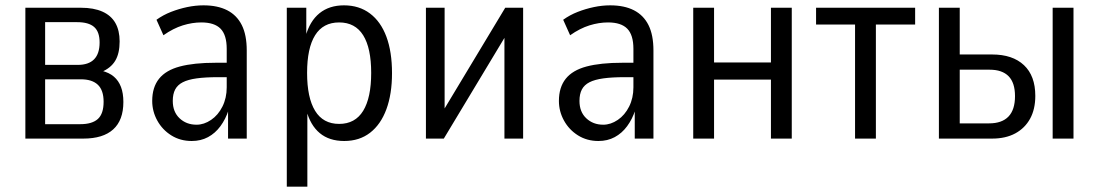

<svg xmlns="http://www.w3.org/2000/svg" viewBox="-20 -519 4115 719"><path d="M75 0V-490H283Q331 -490 363.5 -475.5Q396 -461 412 -433Q428 -405 428 -364Q428 -319 411.5 -291.5Q395 -264 359 -249L361 -254Q389 -247 406.5 -232Q424 -217 433 -193.5Q442 -170 442 -137Q442 -69 404 -34.5Q366 0 292 0ZM149 -54H281Q325 -54 346.5 -73.5Q368 -93 368 -138Q368 -181 346.5 -201.5Q325 -222 283 -222H149ZM149 -276H271Q312 -276 332.5 -297Q353 -318 353 -360Q353 -400 332.5 -418Q312 -436 269 -436H149Z M698 9Q655 9 621.5 -12Q588 -33 569 -67.5Q550 -102 550 -141Q550 -192 575.5 -224Q601 -256 653.5 -270Q706 -284 788 -284H840V-230H796Q749 -230 716.5 -225.5Q684 -221 664.5 -211Q645 -201 636 -184Q627 -167 627 -141Q627 -100 652.5 -76Q678 -52 716 -52Q744 -52 770.5 -70Q797 -88 813 -120Q829 -152 829 -192V-336Q829 -388 806 -411.5Q783 -435 734 -435Q700 -435 664.5 -424Q629 -413 592 -387L566 -445Q591 -463 620.5 -474.5Q650 -486 681 -492.5Q712 -499 742 -499Q795 -499 831 -480.5Q867 -462 885.5 -425Q904 -388 904 -330V0H834V-107H836Q825 -73 805.5 -46.5Q786 -20 759 -5.5Q732 9 698 9Z M1054 180V-490H1127V-382H1124Q1140 -440 1176.5 -469.5Q1213 -499 1268 -499Q1325 -499 1365.5 -468.5Q1406 -438 1427 -381.5Q1448 -325 1448 -245Q1448 -167 1427 -110Q1406 -53 1366 -22Q1326 9 1269 9Q1213 9 1177.5 -20.5Q1142 -50 1127 -107H1131V180ZM1250 -55Q1310 -55 1340 -104Q1370 -153 1370 -246Q1370 -339 1340 -387Q1310 -435 1250 -435Q1190 -435 1160 -387Q1130 -339 1130 -246Q1130 -153 1160 -104Q1190 -55 1250 -55Z M1575 0V-490H1645V-73H1621L1872 -490H1939V0H1869V-417H1893L1642 0Z M2221 9Q2178 9 2144.5 -12Q2111 -33 2092 -67.5Q2073 -102 2073 -141Q2073 -192 2098.5 -224Q2124 -256 2176.5 -270Q2229 -284 2311 -284H2363V-230H2319Q2272 -230 2239.5 -225.5Q2207 -221 2187.5 -211Q2168 -201 2159 -184Q2150 -167 2150 -141Q2150 -100 2175.5 -76Q2201 -52 2239 -52Q2267 -52 2293.5 -70Q2320 -88 2336 -120Q2352 -152 2352 -192V-336Q2352 -388 2329 -411.5Q2306 -435 2257 -435Q2223 -435 2187.5 -424Q2152 -413 2115 -387L2089 -445Q2114 -463 2143.5 -474.5Q2173 -486 2204 -492.5Q2235 -499 2265 -499Q2318 -499 2354 -480.5Q2390 -462 2408.5 -425Q2427 -388 2427 -330V0H2357V-107H2359Q2348 -73 2328.5 -46.5Q2309 -20 2282 -5.5Q2255 9 2221 9Z M2576 0V-490H2654V-285H2867V-490H2945V0H2867V-221H2654V0Z M3182 0V-427H3036V-490H3407V-427H3260V0Z M3496 0V-490H3574V-315H3695Q3772 -315 3814.5 -275Q3857 -235 3857 -160Q3857 -110 3837.5 -74.5Q3818 -39 3782 -19.5Q3746 0 3695 0ZM3574 -57H3684Q3732 -57 3756.5 -82.5Q3781 -108 3781 -159Q3781 -209 3757 -233.5Q3733 -258 3686 -258H3574ZM3922 0V-490H4000V0Z"/></svg>

Font: Nunito Sans 10pt Condensed
Style: Regular
Weight: 400
Width: 3
Designer: Vernon Adams
Foundry: Vernon Adams
Version: Version 3.101;gftools[0.9.27]